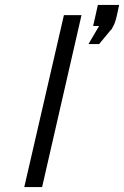

<svg xmlns="http://www.w3.org/2000/svg" viewBox="-20 -754 501 775"><path d="M337 -576 380 -649H356L375 -734H461Q459 -726 455 -706.5Q451 -687 447 -673Q443 -659 438 -650L430 -635L429 -634H428L380 -576ZM78 1 238 -693H309L150 1Z"/></svg>

Font: Coval
Style: ExtraLight Italic
Weight: 200
Foundry: Context Ltd
Version: Version 001.000